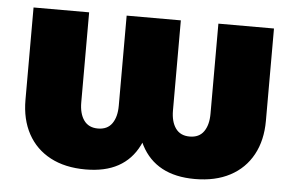

<svg xmlns="http://www.w3.org/2000/svg" viewBox="-44 -601 1028 672"><g transform="rotate(5 470.0 -264.5)"><path d="M278.3 9.8Q206.1 9.8 154.5 -17.6Q103 -44.9 75.4 -95.5Q47.9 -146 47.9 -214.8V-539.1H243.2V-222.7Q243.2 -183.1 259.8 -159.9Q276.4 -136.7 309.1 -136.7Q342.3 -136.7 358.6 -159.9Q375 -183.1 375 -222.7V-539.1H565.4V-222.7Q565.4 -183.1 582 -159.9Q598.6 -136.7 631.3 -136.7Q664.6 -136.7 680.9 -159.9Q697.3 -183.1 697.3 -222.7V-539.1H892.6V-214.8Q892.6 -146 865 -95.5Q837.4 -44.9 785.9 -17.6Q734.4 9.8 662.1 9.8Q593.8 9.8 546.6 -15.6Q499.5 -41 473.4 -91.1Q447.3 -141.1 440.9 -214.8H495.6Q489.3 -141.1 464.1 -91.1Q439 -41 392.8 -15.6Q346.7 9.8 278.3 9.8Z"/></g></svg>

Font: Inter 18pt Black
Style: Regular
Weight: 900
Designer: Rasmus Andersson
Foundry: rsms
Version: Version 4.001;git-66647c0bb